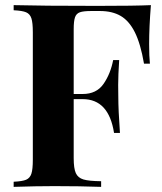

<svg xmlns="http://www.w3.org/2000/svg" viewBox="-20 -728 632 748"><path d="M561 -556.2Q561 -507.8 564 -480H541Q527.8 -557.1 505.6 -601.8Q483.4 -646.5 450.4 -665.8Q417.5 -685.1 369.1 -685.1H335.9Q305.2 -685.1 291.3 -680.2Q277.3 -675.3 272.2 -660.6Q267.1 -646 267.1 -613.8V-361.8H302.2Q356 -361.8 383.3 -401.1Q410.6 -440.4 420.9 -494.1H444.3Q440.4 -435.5 440.4 -397L440.9 -352.1Q440.9 -299.8 447.3 -210H424.3Q403.8 -341.8 302.2 -341.8H267.1V-111.8Q267.1 -71.8 275.4 -53.5Q283.7 -35.2 305.2 -28.8Q326.7 -22.5 374 -22V0Q292 -2.9 191.9 -2.9Q120.1 -2.9 33.2 0V-20Q66.9 -21.5 81.8 -27.8Q96.7 -34.2 102.3 -51.3Q107.9 -68.4 107.9 -106V-602.1Q107.9 -639.6 102.3 -656.7Q96.7 -673.8 81.5 -680.2Q66.4 -686.5 33.2 -688V-708Q142.1 -705.1 358.9 -705.1Q506.3 -705.1 567.9 -708Q561 -623 561 -556.2Z"/></svg>

Font: TypoPRO Playfair Display SC
Style: Bold
Weight: 700
Designer: Claus Eggers Sørensen
Foundry: Claus Eggers Sørensen
Version: Version 1.004;PS 001.004;hotconv 1.0.70;makeotf.lib2.5.58329